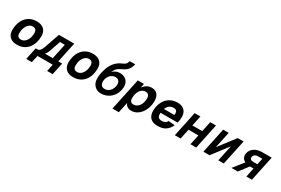

<svg xmlns="http://www.w3.org/2000/svg" viewBox="104 -2085 5192 3552"><g transform="rotate(30 2700.0 -308.5)"><path d="M244.8 12Q145.4 12 91.2 -40.3Q37 -92.6 37 -183.6Q37 -257 57.1 -322.7Q77.2 -388.4 116.7 -439.2Q156.2 -490 215.9 -519Q275.6 -548 355.2 -548Q455.6 -548 509.3 -495.9Q563 -443.8 563 -351.8Q563 -278.4 542.9 -212.7Q522.8 -147 483.3 -96.5Q443.8 -46 384.1 -17Q324.4 12 244.8 12ZM265.2 -107.6Q308.8 -107.6 344.1 -137.5Q379.4 -167.4 400.2 -218.3Q421 -269.2 421 -333Q421 -383.4 399.5 -405.9Q378 -428.4 334.8 -428.4Q291.2 -428.4 255.9 -398.5Q220.6 -368.6 199.8 -317.4Q179 -266.2 179 -202.4Q179 -151.6 200.8 -129.6Q222.6 -107.6 265.2 -107.6Z M578.6 -36.2 592.8 -105.2H620.6Q652 -105.2 675.3 -131.4Q698.6 -157.6 716.2 -207.2L830.6 -536H1156.6L1042.8 0H924.6L1016.2 -430.8H912.6L834.6 -202.2Q809 -124.8 756.4 -80.5Q703.8 -36.2 630.4 -36.2ZM529 151.8 582.8 -101.8H707L647.2 151.8ZM561 0 583.2 -105.2H1124.6L1102.4 0ZM975 151.8 1029.2 -105.2H1147.4L1093.2 151.8Z M1444.8 12Q1345.4 12 1291.2 -40.3Q1237 -92.6 1237 -183.6Q1237 -257 1257.1 -322.7Q1277.2 -388.4 1316.7 -439.2Q1356.2 -490 1415.9 -519Q1475.6 -548 1555.2 -548Q1655.6 -548 1709.3 -495.9Q1763 -443.8 1763 -351.8Q1763 -278.4 1742.9 -212.7Q1722.8 -147 1683.3 -96.5Q1643.8 -46 1584.1 -17Q1524.4 12 1444.8 12ZM1465.2 -107.6Q1508.8 -107.6 1544.1 -137.5Q1579.4 -167.4 1600.2 -218.3Q1621 -269.2 1621 -333Q1621 -383.4 1599.5 -405.9Q1578 -428.4 1534.8 -428.4Q1491.2 -428.4 1455.9 -398.5Q1420.6 -368.6 1399.8 -317.4Q1379 -266.2 1379 -202.4Q1379 -151.6 1400.8 -129.6Q1422.6 -107.6 1465.2 -107.6Z M2041.6 16Q1990.2 16 1948.7 -5.3Q1907.2 -26.6 1877.8 -71.8Q1851.4 -111.6 1846.4 -174.6Q1841.4 -237.6 1858.2 -316.6Q1878 -407.6 1912 -474.9Q1946 -542.2 1994.8 -588.2Q2043.6 -634.2 2106.4 -660.4Q2139.2 -674.6 2159.6 -688.8Q2180 -703 2191.1 -722Q2202.2 -741 2208.2 -768.4L2324.8 -769.4Q2314.4 -720.2 2295.1 -683.8Q2275.8 -647.4 2243.6 -620Q2211.4 -592.6 2161 -570Q2127.6 -555.2 2100.8 -538.3Q2074 -521.4 2053.2 -496.9Q2032.4 -472.4 2016.7 -436.2Q2001 -400 1990.2 -345.6L1959.4 -348.8Q1981.8 -393.8 2012.4 -425.1Q2043 -456.4 2080.9 -472.9Q2118.8 -489.4 2161.4 -489.4Q2232.8 -489.4 2279.5 -458.2Q2326.2 -427 2344.3 -370.7Q2362.4 -314.4 2345.8 -238.4Q2329.8 -160.8 2286 -103.5Q2242.2 -46.2 2179.1 -15.1Q2116 16 2041.6 16ZM2062.8 -90.4Q2101.2 -90.4 2133.6 -109.1Q2166 -127.8 2189.2 -161.1Q2212.4 -194.4 2221.2 -238.4Q2231 -282.4 2222.4 -314.5Q2213.8 -346.6 2189.8 -364.8Q2165.8 -383 2127.8 -383Q2090.6 -383 2058.2 -365.1Q2025.8 -347.2 2002.9 -314.8Q1980 -282.4 1969.8 -238.4Q1960 -194.4 1968.1 -160.8Q1976.2 -127.2 2000.6 -108.8Q2025 -90.4 2062.8 -90.4Z M2369.4 150 2515.2 -536H2646L2623.6 -412.4L2612.6 -418.4Q2646.2 -481 2696.7 -514.5Q2747.2 -548 2811.8 -548Q2891.4 -548 2932.9 -497.3Q2974.4 -446.6 2974.4 -358.2Q2974.4 -280.8 2952.3 -213.7Q2930.2 -146.6 2891 -96Q2851.8 -45.4 2800.5 -16.7Q2749.2 12 2691.4 12Q2649.6 12 2618.9 -1.3Q2588.2 -14.6 2570 -41Q2551.8 -67.4 2545.8 -106.8L2562.2 -119.4L2505 150ZM2664.2 -107.6Q2702.2 -107.6 2732.3 -124.7Q2762.4 -141.8 2784.6 -172Q2806.8 -202.2 2818.6 -242.5Q2830.4 -282.8 2830.4 -328.8Q2830.8 -377.6 2809.2 -403Q2787.6 -428.4 2747.4 -428.4Q2712.4 -428.4 2682.8 -411.7Q2653.2 -395 2631.8 -364.8Q2610.4 -334.6 2598.6 -292.7Q2586.8 -250.8 2586.8 -200.4Q2586.8 -154.4 2607.5 -131Q2628.2 -107.6 2664.2 -107.6Z M3247.8 12Q3143.4 12 3092.1 -42.5Q3040.8 -97 3040.8 -188Q3040.8 -264.8 3062.9 -330.6Q3085 -396.4 3126.8 -445.3Q3168.6 -494.2 3227.8 -521.1Q3287 -548 3360.6 -548Q3426.2 -548 3470.5 -524.3Q3514.8 -500.6 3537.6 -456.8Q3560.4 -413 3560.4 -352.8Q3560.4 -319.4 3555.8 -286.5Q3551.2 -253.6 3543.2 -227.6H3162L3181.6 -319.6H3419.2Q3421.2 -328 3422.2 -336.6Q3423.2 -345.2 3423.2 -358Q3423.2 -390 3403.1 -409.2Q3383 -428.4 3340.2 -428.4Q3303.4 -428.4 3273.6 -412.4Q3243.8 -396.4 3222.3 -366.5Q3200.8 -336.6 3189.4 -294.8Q3178 -253 3178 -201.2Q3178 -148.6 3203.9 -128.1Q3229.8 -107.6 3270.2 -107.6Q3309 -107.6 3339.7 -122.4Q3370.4 -137.2 3381.4 -169.6L3521.4 -158.4Q3487.8 -81.4 3423.1 -34.7Q3358.4 12 3247.8 12Z M3615.6 0 3728.8 -536.6H3851.8L3738.6 0ZM3688.6 -214.4 3711.2 -319H4101L4078.4 -214.4ZM3948.8 0 4062 -536H4185L4071.8 0Z M4225.4 0 4338.6 -536H4456.8L4383.2 -187.4L4649.6 -536H4774.6L4661.4 0H4544.2L4615.8 -340L4356.4 0Z M4824.8 0 4996.6 -216.4Q4951 -241 4931.9 -280Q4912.8 -319 4923.2 -366.4Q4940.8 -448.2 5007 -492.1Q5073.2 -536 5178.8 -536H5375.2L5261.6 0H5143.4L5184.4 -194.2H5108.2L4958.8 0ZM5120.6 -298.2H5206.6L5235 -432.4H5149Q5107.8 -432.4 5081.5 -414.8Q5055.2 -397.2 5048.2 -364.4Q5041.6 -332.8 5060.5 -315.5Q5079.4 -298.2 5120.6 -298.2Z"/></g></svg>

Font: Geist Mono
Style: Italic
Weight: 400
Italic angle: -12°
Monospace: yes
Designer: Basement.studio, Andrés Briganti, Mateo Zaragoza
Foundry: Basement.studio, Vercel, Andrés Briganti, Guido Ferreyra, Mateo Zaragoza
Version: Version 1.500